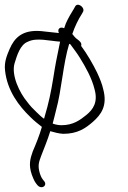

<svg xmlns="http://www.w3.org/2000/svg" viewBox="-57 -590 534 802"><path d="M-36 -296C-27 -211 22 -147 71 -100C88 -83 103 -72 118 -60C108 -25 93 12 80 42C70 71 61 97 76 140C85 164 89 171 99 183C117 204 144 184 126 165C119 156 116 153 110 136C99 101 106 86 115 61C127 30 142 -6 153 -42C170 -37 189 -32 207 -31C267 -31 300 -54 331 -81C365 -111 393 -148 374 -218C370 -237 361 -260 349 -286C331 -323 306 -366 282 -398C286 -411 275 -419 266 -426C258 -430 248 -445 245 -448C255 -478 270 -509 285 -532L290 -541C299 -559 267 -582 257 -563L252 -554C241 -536 228 -515 218 -492L211 -472C194 -480 181 -469 189 -452L152 -456C139 -457 127 -459 116 -460C35 -467 3 -431 -17 -385C-28 -359 -40 -331 -36 -296ZM4 -326C14 -358 27 -404 60 -416C96 -434 149 -419 194 -416C187 -378 179 -346 172 -304C163 -248 155 -197 141 -144L127 -94C116 -101 107 -111 95 -122C81 -135 68 -149 57 -164C25 -202 -11 -276 4 -326ZM163 -74C168 -91 172 -110 177 -129C201 -216 206 -322 232 -407C233 -406 235 -406 237 -405C239 -402 241 -400 242 -398C253 -383 266 -366 277 -348C300 -311 327 -263 338 -217C353 -163 332 -133 304 -110C278 -89 249 -67 200 -67C189 -67 177 -69 165 -73C164 -74 164 -74 163 -74Z"/></svg>

Font: Stray Cat
Style: OpObl
Weight: 400
Version: Version 1.0